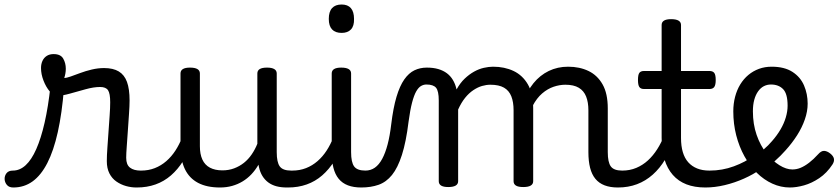

<svg xmlns="http://www.w3.org/2000/svg" viewBox="-114 -815 3721 852"><path d="M-55 17Q-74 17 -83.5 5.5Q-93 -6 -93.5 -20.5Q-94 -35 -85 -46.5Q-76 -58 -57 -58Q-26 -58 0 -82Q26 -106 47 -153.5Q68 -201 84 -271Q100 -341 110 -433L170 -424Q161 -312 142.5 -229Q124 -146 96 -91.5Q68 -37 30.5 -10Q-7 17 -55 17ZM491 17Q468 17 445 10.5Q422 4 402.5 -9.5Q383 -23 371.5 -45.5Q360 -68 360 -100Q360 -125 362.5 -159Q365 -193 367.5 -230.5Q370 -268 372.5 -302Q375 -336 375 -361Q375 -400 365.5 -414.5Q356 -429 330 -429Q302 -429 266 -419Q230 -409 196 -399.5Q162 -390 141 -390Q123 -390 106.5 -409.5Q90 -429 79 -457.5Q68 -486 68 -513Q68 -531 74.5 -545Q81 -559 93.5 -567Q106 -575 124 -575Q155 -575 166.5 -555Q178 -535 178 -510Q178 -499 176 -488Q174 -477 171 -469Q181 -469 199.5 -475.5Q218 -482 242 -491Q266 -500 293.5 -506.5Q321 -513 348 -513Q388 -513 413 -498Q438 -483 449.5 -451.5Q461 -420 461 -369Q461 -346 458.5 -310.5Q456 -275 453.5 -237Q451 -199 448.5 -166Q446 -133 446 -115Q446 -84 463 -71Q480 -58 510 -58Q524 -58 531 -46.5Q538 -35 536.5 -20.5Q535 -6 524 5.5Q513 17 491 17Z M493 17Q479 17 472.5 5.5Q466 -6 467.5 -20.5Q469 -35 480 -46.5Q491 -58 512 -58Q545 -58 573 -69Q601 -80 624 -100Q647 -120 664.5 -147Q682 -174 694 -205Q700 -220 711.5 -218.5Q723 -217 731.5 -207Q740 -197 737 -186Q722 -138 698.5 -100.5Q675 -63 644.5 -36.5Q614 -10 576 3.5Q538 17 493 17Z M862 17Q804 17 765 -3.5Q726 -24 706.5 -64.5Q687 -105 687 -166V-489Q687 -502 697.5 -508.5Q708 -515 729 -515Q751 -515 762 -508.5Q773 -502 773 -489V-166Q773 -131 784 -107Q795 -83 817.5 -71Q840 -59 873 -59Q901 -59 925 -68Q949 -77 968.5 -92.5Q988 -108 1003 -130Q1018 -152 1028 -177V-489Q1028 -502 1038.5 -508.5Q1049 -515 1071 -515Q1092 -515 1103 -508.5Q1114 -502 1114 -489V-140Q1114 -95 1127.5 -76.5Q1141 -58 1178 -58Q1192 -58 1199 -46.5Q1206 -35 1204.5 -20.5Q1203 -6 1192 5.5Q1181 17 1159 17Q1133 17 1112.5 11.5Q1092 6 1076.5 -5.5Q1061 -17 1050.5 -34Q1040 -51 1035 -74L1033 -84Q1019 -60 1001.5 -41.5Q984 -23 962.5 -10Q941 3 916 10Q891 17 862 17Z M1164 17Q1150 17 1143.5 5.5Q1137 -6 1138.5 -20.5Q1140 -35 1151 -46.5Q1162 -58 1183 -58Q1216 -58 1244 -69Q1272 -80 1295 -100Q1318 -120 1335.5 -147Q1353 -174 1365 -205Q1371 -220 1382.5 -218.5Q1394 -217 1402.5 -207Q1411 -197 1408 -186Q1393 -138 1369.5 -100.5Q1346 -63 1315.5 -36.5Q1285 -10 1247 3.5Q1209 17 1164 17Z M1489 17Q1455 17 1430 7.5Q1405 -2 1389 -21.5Q1373 -41 1365.5 -70.5Q1358 -100 1358 -140V-489Q1358 -502 1368.5 -508.5Q1379 -515 1400 -515Q1422 -515 1433 -508.5Q1444 -502 1444 -489V-140Q1444 -95 1457.5 -76.5Q1471 -58 1508 -58Q1522 -58 1529 -46.5Q1536 -35 1534.5 -20.5Q1533 -6 1522 5.5Q1511 17 1489 17ZM1402 -669Q1374 -669 1359.5 -684.5Q1345 -700 1345 -731Q1345 -763 1359.5 -779Q1374 -795 1402 -795Q1429 -795 1443 -779Q1457 -763 1457 -731Q1458 -700 1443.5 -684.5Q1429 -669 1402 -669Z M1489 17Q1480 17 1476 5.5Q1472 -6 1474 -20.5Q1476 -35 1484 -46.5Q1492 -58 1507 -58Q1531 -58 1549.5 -71Q1568 -84 1582 -110Q1596 -136 1606 -174Q1616 -212 1622 -263Q1631 -337 1645.5 -385.5Q1660 -434 1680 -462.5Q1700 -491 1725 -503Q1750 -515 1780 -515Q1789 -515 1793.5 -503.5Q1798 -492 1797.5 -477.5Q1797 -463 1792 -451.5Q1787 -440 1778 -440Q1766 -440 1754.5 -433.5Q1743 -427 1733 -409.5Q1723 -392 1714.5 -359.5Q1706 -327 1699 -275Q1688 -185 1669.5 -127.5Q1651 -70 1625.5 -38.5Q1600 -7 1566 5Q1532 17 1489 17Z M1875 15Q1854 15 1843.5 8.5Q1833 2 1833 -11V-369Q1833 -411 1821 -425.5Q1809 -440 1778 -440Q1762 -440 1753.5 -451.5Q1745 -463 1745 -477.5Q1745 -492 1753.5 -503.5Q1762 -515 1780 -515Q1809 -515 1831 -508.5Q1853 -502 1869 -490Q1885 -478 1895.5 -460.5Q1906 -443 1911 -422L1912 -418Q1928 -447 1948 -466Q1968 -485 1989.5 -497Q2011 -509 2033 -514Q2055 -519 2074 -519Q2125 -519 2165 -500Q2205 -481 2228.5 -440.5Q2252 -400 2252 -334V-11Q2252 2 2241 8.5Q2230 15 2208 15Q2186 15 2175.5 8.5Q2165 2 2165 -11V-326Q2165 -362 2155 -387.5Q2145 -413 2122.5 -426Q2100 -439 2062 -439Q2044 -439 2025 -433.5Q2006 -428 1986.5 -415Q1967 -402 1950 -381Q1933 -360 1919 -329V-11Q1919 2 1908 8.5Q1897 15 1875 15ZM2628 17Q2594 17 2569 7.5Q2544 -2 2528 -21.5Q2512 -41 2504.5 -70.5Q2497 -100 2497 -140V-326Q2497 -361 2487 -386.5Q2477 -412 2454.5 -425.5Q2432 -439 2395 -439Q2369 -439 2342.5 -430Q2316 -421 2292 -400.5Q2268 -380 2249.5 -345Q2231 -310 2220 -259H2194Q2194 -316 2209.5 -363.5Q2225 -411 2253.5 -446Q2282 -481 2321 -500Q2360 -519 2407 -519Q2458 -519 2497.5 -500Q2537 -481 2560 -440.5Q2583 -400 2583 -334V-140Q2583 -95 2596.5 -76.5Q2610 -58 2647 -58Q2661 -58 2667.5 -46.5Q2674 -35 2672.5 -20.5Q2671 -6 2660 5.5Q2649 17 2628 17Z M2628 17Q2614 17 2607.5 5.5Q2601 -6 2602.5 -20.5Q2604 -35 2615 -46.5Q2626 -58 2647 -58Q2681 -58 2709.5 -70Q2738 -82 2761 -103Q2784 -124 2802.5 -153Q2821 -182 2834 -216Q2840 -231 2852 -229.5Q2864 -228 2872.5 -219Q2881 -210 2878 -199Q2862 -148 2838 -108Q2814 -68 2782.5 -40Q2751 -12 2712.5 2.5Q2674 17 2628 17Z M3016 17Q2968 17 2932 3Q2896 -11 2871.5 -39Q2847 -67 2834.5 -108Q2822 -149 2822 -203V-420H2744Q2729 -420 2723 -429Q2717 -438 2717 -460Q2717 -483 2723 -491.5Q2729 -500 2744 -500H2822V-704Q2822 -717 2832.5 -723.5Q2843 -730 2864 -730Q2886 -730 2897 -723.5Q2908 -717 2908 -704V-500H3034Q3049 -500 3055.5 -491.5Q3062 -483 3062 -460Q3062 -438 3055.5 -429Q3049 -420 3034 -420H2908V-203Q2908 -167 2916 -140Q2924 -113 2940 -95Q2956 -77 2979.5 -67.5Q3003 -58 3034 -58Q3048 -58 3055 -46.5Q3062 -35 3060.5 -20.5Q3059 -6 3048 5.5Q3037 17 3016 17Z M3016 17Q2997 17 2990.5 5.5Q2984 -6 2988 -20.5Q2992 -35 3004 -46.5Q3016 -58 3035 -58Q3091 -58 3142.5 -77Q3194 -96 3231 -124Q3245 -133 3255 -128Q3265 -123 3270 -110.5Q3275 -98 3273.5 -84.5Q3272 -71 3261 -64Q3229 -41 3187.5 -22.5Q3146 -4 3102 6.5Q3058 17 3016 17Z M3232 -120Q3255 -135 3275.5 -152.5Q3296 -170 3312 -189Q3334 -214 3349.5 -240.5Q3365 -267 3373 -294Q3381 -321 3381 -346Q3381 -399 3361 -419.5Q3341 -440 3307 -440Q3290 -440 3275.5 -432.5Q3261 -425 3250 -409.5Q3239 -394 3233 -372Q3227 -350 3227 -321Q3227 -264 3243.5 -216.5Q3260 -169 3287 -135Q3314 -101 3344.5 -82Q3375 -63 3402 -63Q3421 -63 3439 -70.5Q3457 -78 3476.5 -93Q3496 -108 3516 -130Q3530 -146 3543 -145.5Q3556 -145 3570 -134Q3584 -123 3586.5 -111Q3589 -99 3580 -85Q3555 -47 3521.5 -24.5Q3488 -2 3454 7.5Q3420 17 3391 17Q3351 17 3313.5 0Q3276 -17 3244.5 -48Q3213 -79 3189.5 -121.5Q3166 -164 3153 -214.5Q3140 -265 3140 -321Q3140 -355 3148 -385.5Q3156 -416 3171 -440.5Q3186 -465 3207 -482.5Q3228 -500 3254 -509.5Q3280 -519 3310 -519Q3367 -519 3402.5 -496Q3438 -473 3454 -435.5Q3470 -398 3470 -355Q3470 -321 3457.5 -285Q3445 -249 3423 -214.5Q3401 -180 3372 -148Q3350 -123 3325 -101Q3300 -79 3271 -60Z"/></svg>

Font: Playwrite FR Trad
Style: Regular
Weight: 400
Designer: Veronika Burian, José Scaglione
Foundry: TypeTogether
Version: Version 1.000